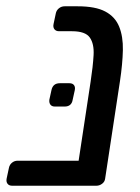

<svg xmlns="http://www.w3.org/2000/svg" viewBox="-20 -593 447 613"><path d="M18.9 0Q8.8 0 4 -6.4Q-0.8 -12.7 1.2 -22.9L8.5 -57Q10.5 -67.2 18.4 -73.6Q26.2 -79.9 36.4 -79.9H318.3L305.2 -18.9Q303.2 -8.7 295.6 -4.3Q288.1 0 277.9 0ZM240.2 0Q230 0 226 -6.4Q222.1 -12.7 222.4 -22.9L269.3 -332.2Q276.8 -381.3 278.8 -417.2Q280.8 -453.1 266.7 -473.2Q252.6 -493.3 209.7 -493.3H168.8Q158.6 -493.3 153.7 -499.7Q148.8 -506.1 151 -516.3L158.1 -549.9Q160.1 -560.1 168.1 -566.5Q176.1 -572.9 186.3 -572.9H228.1Q284.9 -572.9 316.2 -556.2Q347.6 -539.6 360.4 -508Q373.2 -476.5 372.3 -432.8Q371.3 -389.1 363.2 -335.1L315.7 -22.9Q314.5 -12.7 306.1 -6.4Q297.7 0 287.6 0ZM155.6 -252.8Q145.6 -252.8 141 -258.8Q136.4 -264.8 137.6 -274.8L144.3 -305.3Q148.9 -327.3 171.1 -327.3H201.6Q211.6 -327.3 216.2 -321.3Q220.8 -315.3 218.8 -305.3L212.1 -274.8Q208.7 -252.8 186.1 -252.8Z"/></svg>

Font: Rubik Light
Style: Italic
Weight: 300
Italic angle: -12°
Designer: Hubert and Fischer
Foundry: Hubert and Fischer
Version: Version 2.300;gftools[0.9.30]